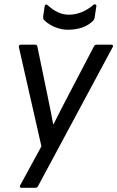

<svg xmlns="http://www.w3.org/2000/svg" viewBox="-20 -698 552 903"><path d="M298.8 -558.1Q269.5 -558.1 239.5 -570.1Q209.5 -582 188 -603Q181.6 -609.4 183.1 -621.1L189.9 -668Q190.9 -674.8 195.3 -676.3Q199.7 -677.7 205.1 -672.9Q252.4 -628.9 303.2 -628.9Q365.2 -628.9 418.9 -674.8Q423.8 -679.2 429 -677Q434.1 -674.8 433.1 -668.9L424.8 -613.8Q423.3 -605.5 418 -600.1Q374.5 -558.1 298.8 -558.1ZM80.1 185.1Q75.2 185.1 73.7 181.4Q72.3 177.7 75.2 172.9L174.8 -9.8L68.8 -476.1Q67.4 -481 70.1 -484.4Q72.8 -487.8 78.1 -487.8H146Q154.3 -487.8 155.8 -479L202.1 -254.9Q223.6 -151.4 230 -113.8H231.9Q261.2 -172.9 303.2 -252.9L421.9 -480Q425.8 -487.8 435.1 -487.8H503.9Q509.3 -487.8 511 -484.6Q512.7 -481.4 509.8 -476.1L159.2 176.8Q155.3 185.1 146 185.1Z"/></svg>

Font: Sofia Sans
Style: Italic
Weight: 400
Italic angle: -9°
Designer: Botio Nikoltchev, Ani Petrova
Foundry: lettersoup
Version: Version 4.100